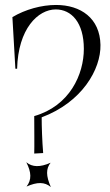

<svg xmlns="http://www.w3.org/2000/svg" viewBox="-20 -752 445 774"><path d="M30 -683 42 -475H49C53 -636 133 -714 205 -714C268 -714 318 -661 318 -555C318 -452 261 -325 118 -284C118 -248 119 -157 118 -133L154 -135C150 -182 148 -243 148 -279C311 -340 387 -473 385 -571C383 -679 305 -732 206 -732C147 -732 82 -714 30 -683ZM185 2C165 -43 165 -72 184 -96C141 -77 110 -78 86 -98C107 -57 108 -27 87 0C130 -19 160 -19 185 2Z"/></svg>

Font: Sinistre
Style: Regular
Weight: 400
Designer: Jules Durand
Foundry: Collletttivo
Version: Version 69.420;Glyphs 3.2 (3217)